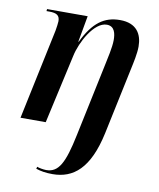

<svg xmlns="http://www.w3.org/2000/svg" viewBox="-87 -613 764 922"><g transform="rotate(10 295.0 -152.5)"><path d="M232 240C333 240 409 180 447 3L515 -319C523 -356 533 -401 533 -435C533 -495 505 -545 424 -545C347 -545 294 -507 246 -408H244L267 -536H69L68 -526H82C118 -526 133 -516 133 -488C133 -479 130 -459 127 -441L34 0H157L232 -337C246 -404 303 -512 365 -512C404 -512 410 -475 410 -445C410 -408 396 -352 391 -326L315 35C286 175 259 226 199 226C185 226 163 222 154 218L151 228C175 236 199 240 232 240Z"/></g></svg>

Font: Noto Serif Display SemiCondensed SemiBold
Style: Italic
Weight: 600
Width: 4
Italic angle: -12°
Designer: Monotype Design Team
Foundry: Monotype Imaging Inc.
Version: Version 2.009